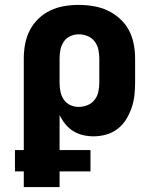

<svg xmlns="http://www.w3.org/2000/svg" viewBox="-20 -548 640 783"><path d="M77 215V151H41V64H77V-310Q77 -340 82.5 -369Q88 -398 101.5 -424.5Q115 -451 137 -472Q159 -493 185.5 -505.5Q212 -518 241.5 -523Q271 -528 301 -528Q331 -528 361 -523Q391 -518 418 -505.5Q445 -493 468 -472.5Q491 -452 505 -426Q519 -400 525 -370Q531 -340 531 -310V-210Q531 -184 528 -158Q525 -132 516.5 -107.5Q508 -83 494 -60.5Q480 -38 459 -22Q438 -6 412.5 1Q387 8 361 8Q340 8 318.5 3Q297 -2 278.5 -13.5Q260 -25 246 -42.5Q232 -60 223 -79V64H349V151H223V215ZM301 -112Q319 -112 336.5 -119Q354 -126 365.5 -140.5Q377 -155 381 -173.5Q385 -192 385 -210V-310Q385 -328 381 -346.5Q377 -365 365.5 -379.5Q354 -394 337 -401Q320 -408 301 -408Q283 -408 266.5 -400.5Q250 -393 240 -378Q230 -363 226.5 -345.5Q223 -328 223 -310V-210Q223 -192 226.5 -174.5Q230 -157 240 -142Q250 -127 266.5 -119.5Q283 -112 301 -112Z"/></svg>

Font: Iosevka SS04 Heavy Extended
Style: Regular
Weight: 900
Width: 7
Monospace: yes
Designer: Belleve Invis
Foundry: Belleve Invis
Version: Version 19.0.0; ttfautohint (v1.8.4)